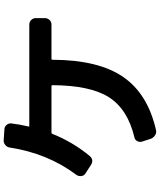

<svg xmlns="http://www.w3.org/2000/svg" viewBox="67 -899 866 1040"><g transform="rotate(-90 500.0 -379.0)"><path d="M886.7 -653.3Q901.4 -653.3 911.6 -643.1Q921.9 -632.8 921.9 -618.2V-569.3Q921.9 -554.7 912.1 -543.9Q902.3 -533.2 886.7 -533.2H701.2Q696.3 -533.2 696.3 -527.3Q695.3 -278.3 603 -144.5Q510.7 -10.7 314.5 33.2Q299.8 36.1 287.1 27.8Q274.4 19.5 268.6 5.9L252.9 -43Q249 -55.7 255.4 -68.4Q261.7 -81.1 276.4 -84Q427.7 -120.1 492.7 -221.2Q557.6 -322.3 558.6 -528.3Q558.6 -533.2 553.7 -533.2H301.8Q296.9 -533.2 294.9 -528.3Q252.9 -421.9 176.8 -328.1Q154.3 -300.8 125 -320.3L80.1 -349.6Q68.4 -356.4 66.4 -371.1Q64.5 -385.7 72.3 -397.5Q189.5 -553.7 220.7 -758.8Q222.7 -773.4 234.4 -783.2Q246.1 -793 260.7 -792L320.3 -788.1Q334 -787.1 343.3 -776.4Q352.5 -765.6 351.6 -752Q346.7 -708 335 -658.2Q333 -653.3 338.9 -653.3Z"/></g></svg>

Font: Rounded-L Mgen+ 1m bold
Style: Bold
Weight: 700
Designer: [Source Han Sans]
Ryoko NISHIZUKA  (kana & ideographs); Paul D. Hunt (Latin, Greek & Cyrillic); Wenlong ZHANG  (bopomofo
Version: Version 1.059.20150602